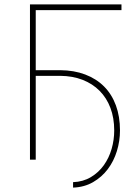

<svg xmlns="http://www.w3.org/2000/svg" viewBox="-20 -731 640 879"><path d="M536.1 -684.6H143.6V-409.7H255.9Q319.3 -409.2 370.1 -389.9Q420.9 -370.6 456.3 -335.2Q491.7 -299.8 510.5 -248.8Q529.3 -197.8 529.3 -133.8Q529.3 -85.4 515.1 -39.3Q501 6.8 473.6 43.2Q446.3 79.6 406.2 102.8Q366.2 126 314.5 127.9V103Q360.8 101.1 396.2 79.8Q431.6 58.6 455.3 25.4Q479 -7.8 491 -49.3Q502.9 -90.8 502.9 -133.8Q502.9 -190.9 485.6 -236.8Q468.3 -282.7 436 -315.2Q403.8 -347.7 358.2 -365.5Q312.5 -383.3 255.9 -383.8H143.6V0H117.2V-710.9H536.1Z"/></svg>

Font: Roboto Mono Thin
Style: Regular
Weight: 250
Designer: Google
Version: Version 2.000985; 2015; ttfautohint (v1.3)